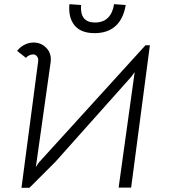

<svg xmlns="http://www.w3.org/2000/svg" viewBox="-20 -901 821 921"><path d="M223 -603 152 -100 166 -121 678 -684H699L609 -1H549L626 -555L610 -533L246 -125L121 0H83L163 -606Q165 -620 158 -630Q151 -640 139 -640Q130 -640 120 -635.5Q110 -631 105 -623L62 -657Q77 -676 98 -686.5Q119 -697 141 -697Q178 -697 203 -670.5Q228 -644 223 -603ZM313 -881 369 -877Q362 -793 436 -793Q475 -793 498 -816Q521 -839 527 -881L583 -877Q572 -810 534 -776Q496 -742 434 -742Q368 -742 337.5 -779.5Q307 -817 313 -881Z"/></svg>

Font: Bellota
Style: Italic
Weight: 400
Italic angle: -7.5°
Designer: Kemie Guaida
Foundry: Kemie Guaida
Version: Version 4.001